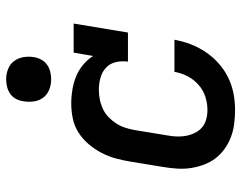

<svg xmlns="http://www.w3.org/2000/svg" viewBox="-102 -694 803 640"><g transform="rotate(-90 300.0 -373.5)"><path d="M254 8Q230 8 207 5Q184 2 163 -6Q142 -14 124 -27Q106 -40 93 -57Q80 -74 72 -95Q64 -116 60.5 -138.5Q57 -161 58.5 -185Q60 -209 64 -232L82 -342Q86 -366 92.5 -390Q99 -414 111 -437Q123 -460 140 -480Q157 -500 179 -514Q201 -528 226 -533Q251 -538 275 -538Q299 -538 322.5 -534Q346 -530 366.5 -521.5Q387 -513 404.5 -498.5Q422 -484 434 -465L445 -530H542L512 -349H415Q418 -369 413.5 -389Q409 -409 395 -422Q381 -435 361.5 -440.5Q342 -446 321 -446Q306 -446 290 -443Q274 -440 258.5 -433Q243 -426 230.5 -414Q218 -402 209 -388Q200 -374 195 -358.5Q190 -343 187 -327L169 -217Q166 -201 165.5 -185Q165 -169 168 -154Q171 -139 178 -125Q185 -111 196.5 -101.5Q208 -92 223 -88Q238 -84 254 -84Q276 -84 298 -91Q320 -98 338 -114Q356 -130 366.5 -150.5Q377 -171 381 -194H488Q483 -166 473 -140Q463 -114 447 -90Q431 -66 409 -46.5Q387 -27 361 -14.5Q335 -2 308 3Q281 8 254 8ZM356 -605Q338 -605 321.5 -611.5Q305 -618 295 -631.5Q285 -645 282.5 -662.5Q280 -680 283 -698Q285 -711 291 -722.5Q297 -734 308 -741.5Q319 -749 331.5 -752Q344 -755 356 -755Q374 -755 390.5 -748.5Q407 -742 417 -728.5Q427 -715 430 -697.5Q433 -680 430 -662Q428 -649 421.5 -637.5Q415 -626 404.5 -618.5Q394 -611 381.5 -608Q369 -605 356 -605Z"/></g></svg>

Font: Iosevka Slab SmBdExObl
Style: Regular
Weight: 600
Width: 7
Italic angle: -9°
Monospace: yes
Designer: Belleve Invis
Foundry: Belleve Invis
Version: Version 11.1.0; ttfautohint (v1.8.3)